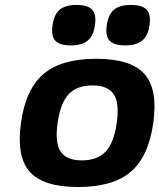

<svg xmlns="http://www.w3.org/2000/svg" viewBox="-20 -748 646 778"><path d="M156.2 -448.2Q228.5 -509.8 369.6 -509.8Q510.7 -509.8 565.4 -448.2Q620.1 -386.7 601.1 -250Q582 -113.3 509.8 -51.8Q437.5 9.8 296.4 9.8Q155.3 9.8 100.6 -51.8Q45.9 -113.3 64.9 -250Q84 -386.7 156.2 -448.2ZM453.1 -250Q464.4 -330.1 440.9 -366Q417.5 -401.9 354.5 -401.9Q291.5 -401.9 258.1 -366Q224.6 -330.1 213.4 -250Q202.1 -169.9 225.6 -134Q249 -98.1 312 -98.1Q375 -98.1 408.4 -134.3Q441.9 -170.4 453.1 -250ZM290.5 -728Q335.9 -728 353.5 -708.7Q371.1 -689.5 364.7 -646Q358.9 -603 335.4 -583.5Q312 -564 267.1 -564Q221.2 -564 203.9 -583.3Q186.5 -602.5 192.9 -646Q199.2 -689.5 221.9 -708.7Q244.6 -728 290.5 -728ZM510.3 -728Q556.2 -728 574.2 -708.7Q592.3 -689.5 585.9 -646Q580.1 -603.5 556.4 -583.7Q532.7 -564 487.3 -564Q441.9 -564 424.1 -583.3Q406.2 -602.5 412.6 -646Q418.9 -689.5 441.9 -708.7Q464.8 -728 510.3 -728Z"/></svg>

Font: Fivo Sans
Style: Italic
Weight: 700
Designer: Alexander Slobzheninov
Foundry: Alexander Slobzheninov
Version: 1.0